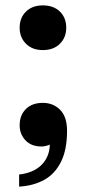

<svg xmlns="http://www.w3.org/2000/svg" viewBox="-20 -539 320 713"><path d="M139 -353Q100 -353 76.5 -376.5Q53 -400 53 -436Q53 -473 76.5 -496Q100 -519 139 -519Q179 -519 202.5 -496Q226 -473 226 -436Q226 -400 202.5 -376.5Q179 -353 139 -353ZM51 109Q105 103 134.5 73Q164 43 165 -2Q158 1 150 3Q142 5 134 5Q96 5 74.5 -18Q53 -41 53 -74Q53 -111 76 -134Q99 -157 139 -157Q178 -157 203.5 -131Q229 -105 229 -53Q229 17 206.5 62Q184 107 144 129Q104 151 51 154Z"/></svg>

Font: Montagu Slab 120pt Medium
Style: Regular
Weight: 500
Designer: Florian Karsten
Foundry: Florian Karsten
Version: Version 1.000